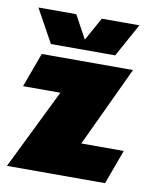

<svg xmlns="http://www.w3.org/2000/svg" viewBox="-68 -607 525 659"><g transform="rotate(10 194.0 -277.0)"><path d="M1 0 138 -279H8L52 -399H370L239 -120H387L343 0ZM13 -554H145L189 -473L234 -554H365L301 -438H77Z"/></g></svg>

Font: Tac One
Style: Regular
Weight: 400
Designer: Oluseyi Olusanya, David Udoh, Eyiyemi Adegbite, Mirko Velimirović
Version: Version 1.003; ttfautohint (v1.8.4.7-5d5b)